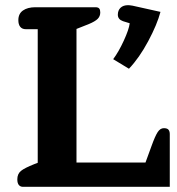

<svg xmlns="http://www.w3.org/2000/svg" viewBox="-20 -723 685 743"><path d="M418 -494Q439 -522 459 -565.5Q479 -609 482 -633L456 -641Q436 -648 436 -666Q436 -683 446.5 -693Q457 -703 476 -703Q481 -703 493 -701L601 -677Q588 -628 553.5 -563.5Q519 -499 479 -457ZM47 -29Q47 -50 61 -61.5Q75 -73 113 -88L126 -93V-610H80Q66 -610 58.5 -619Q51 -628 51 -645Q51 -670 69 -682.5Q87 -695 117 -695H349Q360 -695 364 -690Q368 -685 368 -675Q368 -660 358 -650Q348 -640 324 -630L276 -611V-94H543L566 -157Q580 -196 590 -211.5Q600 -227 614 -227Q627 -227 632 -221Q637 -215 637 -204V0H69Q59 0 53 -7Q47 -14 47 -29Z"/></svg>

Font: Maitree
Style: Bold
Weight: 700
Designer: CadsonDemak Team
Foundry: CadsonDemak
Version: Version 1.002